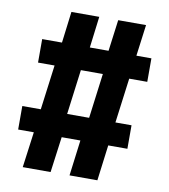

<svg xmlns="http://www.w3.org/2000/svg" viewBox="-82 -800 764 869"><g transform="rotate(10 300.0 -365.0)"><path d="M81 0 103 -164H31V-272H116L143 -478H67V-586H158L176 -730H304L286 -586H372L391 -730H519L500 -586H569V-478H486L459 -272H533V-164H445L424 0H296L317 -164H231L209 0ZM230 -217 189 -272H386L331 -217L372 -533L413 -478H216L271 -533Z"/></g></svg>

Font: M PLUS Code Latin Expanded SemiBold
Style: Regular
Weight: 600
Width: 7
Designer: Coji Morishita
Foundry: UNDERFOREST DESIGN
Version: Version 1.002; ttfautohint (v1.8.3)